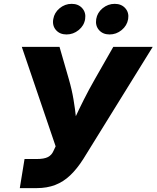

<svg xmlns="http://www.w3.org/2000/svg" viewBox="-20 -969 807 989"><path d="M82 0 106.4 -149.9H168.9Q207 -149.9 226.6 -159.9Q246.1 -169.9 255.4 -191.4L266.6 -215.3L92.3 -727.5H286.6L334.5 -561.5Q350.1 -507.8 358.6 -456.8Q367.2 -405.8 371.8 -360.1Q376.5 -314.5 380.4 -275.9H326.7Q344.7 -314.5 365.5 -359.6Q386.2 -404.8 411.9 -455.8Q437.5 -506.8 468.8 -561.5L563.5 -727.5H766.6L408.7 -149.4Q377 -99.6 342 -66.2Q307.1 -32.7 264.6 -16.4Q222.2 0 168.9 0ZM544.4 -791.5Q509.8 -791.5 490 -814.2Q470.2 -836.9 475.6 -870.6Q481 -903.8 508.5 -926.5Q536.1 -949.2 570.8 -949.2Q605.5 -949.2 625.5 -926.5Q645.5 -903.8 640.1 -870.6Q634.3 -836.9 606.7 -814.2Q579.1 -791.5 544.4 -791.5ZM322.8 -791.5Q288.1 -791.5 268.3 -814.2Q248.5 -836.9 254.4 -870.6Q259.8 -903.8 287.1 -926.5Q314.5 -949.2 349.1 -949.2Q383.8 -949.2 403.8 -926.5Q423.8 -903.8 418.5 -870.6Q413.1 -836.9 385.3 -814.2Q357.4 -791.5 322.8 -791.5Z"/></svg>

Font: Inter 20pt ExtraBold
Style: Italic
Weight: 800
Italic angle: -9.3988°
Version: Version 4.001;git-66647c0bb